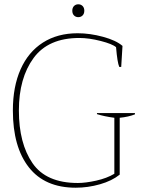

<svg xmlns="http://www.w3.org/2000/svg" viewBox="-20 -865 661 895"><path d="M317 -815Q317 -829 325 -837Q333 -845 345 -845Q357 -845 365 -837Q373 -829 373 -815Q373 -801 365 -793Q357 -785 345 -785Q333 -785 325 -793Q317 -801 317 -815ZM40 -350Q40 -461 76 -542Q112 -623 180 -666.5Q248 -710 342 -710Q399 -710 460 -693.5Q521 -677 551 -651L545 -553H536Q527 -573 521 -645Q504 -660 449.5 -674Q395 -688 350 -688Q205 -688 136.5 -594.5Q68 -501 68 -350Q68 -197 131.5 -104.5Q195 -12 343 -12Q379 -12 428.5 -23Q478 -34 513 -55V-316Q467 -322 432 -333V-338H609V-332Q579 -320 538 -316V-51Q502 -22 446 -6Q390 10 333 10Q189 10 114.5 -85Q40 -180 40 -350Z"/></svg>

Font: Trirong Thin
Style: Regular
Weight: 250
Designer: Katatrad Team
Foundry: CadsonDemak
Version: Version 1.001